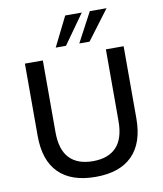

<svg xmlns="http://www.w3.org/2000/svg" viewBox="-100 -1018 940 1107"><g transform="rotate(-10 370.0 -464.5)"><path d="M371 9Q229 9 155 -64.5Q81 -138 81 -282V-705H186V-285Q186 -183 233 -133Q280 -83 371 -83Q461 -83 508 -133Q555 -183 555 -285V-705H659V-282Q659 -139 585.5 -65Q512 9 371 9ZM272 -765 358 -938H455L332 -765ZM410 -765 502 -938H600L470 -765Z"/></g></svg>

Font: Nunito Sans 11pt SemiBold
Style: Regular
Weight: 600
Version: Version 3.101;gftools[0.9.27]